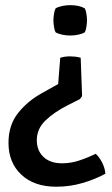

<svg xmlns="http://www.w3.org/2000/svg" viewBox="-20 -522 436 746"><path d="M389.5 153Q349 175 300.2 189.2Q251.5 203.5 198.5 203.5Q113 203.5 63 156.8Q13 110 13 33Q13 -36.5 50.8 -83.5Q88.5 -130.5 143.5 -160.5L206 -195.5L214 -297.5Q223 -300.5 232.8 -301.8Q242.5 -303 252.5 -303Q262 -303 273.2 -301.8Q284.5 -300.5 293.5 -297.5L299 -148.5L290.5 -137L242 -112.5Q189 -85.5 156 -53.2Q123 -21 123 22.5Q123 63 149 87.8Q175 112.5 221.5 112.5Q255 112.5 288.2 101.5Q321.5 90.5 351.5 75.5Q365 86.5 376.5 109Q388 131.5 389.5 153ZM252.5 -384Q237.5 -384 221.8 -387.2Q206 -390.5 196 -396.5Q192 -403.5 189.8 -418Q187.5 -432.5 187.5 -443Q187.5 -453.5 189.8 -468Q192 -482.5 196 -489.5Q206 -495.5 221.8 -498.8Q237.5 -502 252.5 -502Q288 -502 309.5 -489.5Q313.5 -482.5 315.8 -468Q318 -453.5 318 -443Q318 -432.5 315.8 -418Q313.5 -403.5 309.5 -396.5Q299.5 -390.5 284 -387.2Q268.5 -384 252.5 -384Z"/></svg>

Font: Signika Light
Style: Regular
Weight: 400
Version: Version 2.003;gftools[0.9.32]